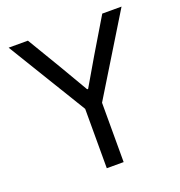

<svg xmlns="http://www.w3.org/2000/svg" viewBox="-130 -831 884 941"><g transform="rotate(-20 312.0 -360.0)"><path d="M267.6 -309.6 17.6 -719.7H118.2L225.6 -540L309.6 -396.5H314.5L398.4 -540L505.9 -719.7H606.4L355.5 -309.6V0H267.6Z"/></g></svg>

Font: Reddit Sans Strawberry
Style: Regular
Weight: 400
Designer: Stephen Hutchings
Foundry: Reddit
Version: Version 1.013